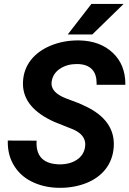

<svg xmlns="http://www.w3.org/2000/svg" viewBox="-20 -921 642 952"><path d="M315.9 -750H437.5L592.8 -901.4H433.1ZM401.4 -189.9C397 -164.6 383.8 -144 361.3 -128.9C338.9 -113.8 310.1 -106 275.4 -106C199.2 -107.4 161.1 -142.6 161.1 -211.4C161.1 -215.3 161.1 -219.7 161.6 -223.6L18.6 -224.1C18.6 -221.2 18.6 -218.8 18.6 -215.8C18.6 -175.3 27.3 -139.2 45.4 -106.9C65.9 -70.3 95.7 -41.5 135.3 -21.5C174.8 -1.5 219.7 9.3 270 10.3C272.9 10.3 275.4 10.3 278.3 10.3C324.7 10.3 367.7 2.4 407.7 -13.2C487.8 -44.9 538.1 -107.4 543.9 -191.4C544.4 -196.8 544.4 -201.7 544.4 -207C544.4 -285.2 499.5 -347.2 409.2 -391.6L372.1 -408.7L307.6 -433.1C259.3 -451.7 235.4 -476.6 235.4 -506.8C235.4 -510.3 235.8 -513.7 236.3 -517.6C240.7 -544.4 254.9 -565.9 278.8 -581.1C302.2 -596.2 329.6 -603.5 360.4 -603.5C361.8 -603.5 362.8 -603.5 364.3 -603.5C430.7 -602.1 459 -565.4 459 -509.3C459 -506.3 459 -503.4 459 -500.5H601.6C601.6 -501.5 601.6 -502.4 601.6 -503.4C601.6 -568.4 580.6 -620.6 538.6 -659.7C496.6 -699.2 441.4 -719.2 372.6 -720.7C370.6 -720.7 369.1 -720.7 367.2 -720.7C319.3 -720.7 274.4 -712.4 232.4 -695.3C147.9 -660.6 98.6 -597.7 94.2 -518.1C93.8 -514.2 93.8 -509.8 93.8 -505.9C93.8 -425.8 146 -362.8 250 -316.4L344.2 -278.8C383.3 -261.2 402.8 -236.3 402.8 -204.6C402.8 -200.2 402.3 -194.8 401.4 -189.9Z"/></svg>

Font: Roboto
Style: Bold Italic
Weight: 700
Italic angle: -12°
Designer: Google
Version: Version 2.137; 2017